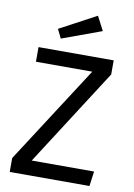

<svg xmlns="http://www.w3.org/2000/svg" viewBox="-98 -973 719 1034"><g transform="rotate(10 261.0 -455.5)"><path d="M477 -612 136 -81H477L466 0H30V-76L374 -609H66V-689H477ZM392 -834 176 -755 152 -804 352 -911Z"/></g></svg>

Font: Fira GO
Style: Regular
Weight: 400
Designer: Carrois Corporate
Foundry: Carrois Corporate GbR
Version: Version 0.300